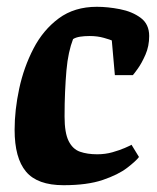

<svg xmlns="http://www.w3.org/2000/svg" viewBox="-20 -533 463 565"><path d="M167 12Q90 12 56.5 -28Q23 -68 23 -151Q23 -209 36.5 -272Q50 -335 78.5 -390Q107 -445 153 -479Q199 -513 265 -513Q297 -513 333 -506Q369 -499 394 -480.5Q419 -462 419 -427Q419 -397 408 -372Q397 -347 385.5 -331Q374 -315 371 -312H318L309 -414Q305 -416 286 -421.5Q267 -427 244 -427Q228 -427 215.5 -425Q203 -423 195 -418Q188 -400 183 -377Q178 -354 175.5 -325.5Q173 -297 171.5 -263Q170 -229 170 -190Q170 -142 182 -118Q194 -94 215.5 -86.5Q237 -79 266 -79Q290 -79 311 -85Q332 -91 347 -97.5Q362 -104 367 -107L389 -71Q380 -59 354 -39Q328 -19 282.5 -3.5Q237 12 167 12Z"/></svg>

Font: Faustina Light ExtraBold
Style: Italic
Weight: 800
Italic angle: -8°
Version: Version 1.200